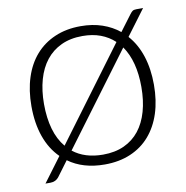

<svg xmlns="http://www.w3.org/2000/svg" viewBox="-68 -597 678 700"><g transform="rotate(-10 270.5 -247.0)"><path d="M436 -436.5Q466 -403 481.5 -355.5Q497 -308 497 -249Q497 -190.5 481.8 -143.5Q466.5 -96.5 437.5 -63Q408.5 -29.5 366.2 -11.5Q324 6.5 270.5 6.5Q190 6.5 136 -33L95.5 21.5Q89 30 80.8 33.8Q72.5 37.5 64 37.5H45L112.5 -53Q78.5 -86.5 61 -136Q43.5 -185.5 43.5 -249Q43.5 -307.5 58.8 -354.8Q74 -402 103.2 -435.5Q132.5 -469 174.8 -487.2Q217 -505.5 270.5 -505.5Q314.5 -505.5 350.2 -493.2Q386 -481 413.5 -458.5L457 -516.5Q462.5 -524 467.2 -527.5Q472 -531 481.5 -531H506.5ZM90 -249Q90 -197 101.8 -156Q113.5 -115 137.5 -86.5L389.5 -426Q367 -447 337.5 -458Q308 -469 270.5 -469Q226 -469 192.2 -453.2Q158.5 -437.5 135.8 -408.8Q113 -380 101.5 -339.2Q90 -298.5 90 -249ZM270.5 -30Q315 -30 348.8 -45.5Q382.5 -61 405 -89.5Q427.5 -118 439 -158.5Q450.5 -199 450.5 -249Q450.5 -344.5 410.5 -402L159.5 -64.5Q203 -30 270.5 -30Z"/></g></svg>

Font: Lato Light
Style: Regular
Weight: 300
Designer: Lukasz Dziedzic
Foundry: Lukasz Dziedzic
Version: Version 1.104; Western+Polish opensource